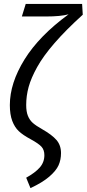

<svg xmlns="http://www.w3.org/2000/svg" viewBox="-20 -758 447 991"><path d="M137.2 212.9 115.2 159.2Q161.1 133.8 185.1 106.7Q209 79.6 209 43Q209 16.1 194.6 -0.2Q180.2 -16.6 137.2 -40Q98.1 -61 76.9 -81.1Q55.7 -101.1 43.2 -134Q30.8 -167 30.8 -215.8Q30.8 -328.6 106.4 -450.9Q182.1 -573.2 334 -684.1Q292.5 -672.9 216.8 -672.9H92.8L112.8 -737.8H403.8L407.2 -682.1Q320.3 -603.5 261.7 -535.9Q203.1 -468.3 171.9 -411.9Q140.6 -355.5 127.9 -309.6Q115.2 -263.7 115.2 -215.8Q115.2 -182.1 124 -160.2Q132.8 -138.2 149.4 -123.5Q166 -108.9 198.2 -90.8Q248 -62.5 271.5 -35.4Q294.9 -8.3 294.9 32.2Q294.9 66.9 282.2 95.2Q269.5 123.5 233.9 154.1Q198.2 184.6 137.2 212.9Z"/></svg>

Font: Fira Sans Compressed Book
Style: Italic
Weight: 350
Width: 3
Italic angle: -8°
Designer: Carrois Corporate & Edenspiekermann AG
Foundry: Carrois Corporate GbR & Edenspiekermann AG
Version: Version 4.203;PS 004.203;hotconv 1.0.88;makeotf.lib2.5.64775